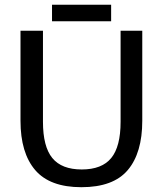

<svg xmlns="http://www.w3.org/2000/svg" viewBox="-20 -780 690 812"><path d="M324.2 11.7Q190.8 11.7 128.8 -60.8Q66.7 -133.3 66.7 -269.2V-650H161.7V-265Q161.7 -160 201.2 -111.7Q240.8 -63.3 325.8 -63.3Q410.8 -63.3 450.4 -111.7Q490 -160 490 -265V-650H581.7V-269.2Q581.7 -133.3 520.4 -60.8Q459.2 11.7 324.2 11.7ZM450 -690H200V-760H450Z"/></svg>

Font: Familjen Grotesk Variable
Style: Regular
Weight: 400
Designer: Anders Wikstroem, Jonas Baeckman, Matilda Gysing, Kristian Moeller
Foundry: Familjen STHLM AB
Version: Version 2.000